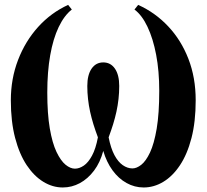

<svg xmlns="http://www.w3.org/2000/svg" viewBox="-20 -776 868 806"><path d="M243.5 11Q201 11 162 -12.8Q123 -36.5 92.2 -82.5Q61.5 -128.5 43.5 -197Q25.5 -265.5 25.5 -355Q25.5 -445.5 55.8 -524.2Q86 -603 140 -662.8Q194 -722.5 266 -755.5L281.5 -736Q249.5 -711 226.2 -662.2Q203 -613.5 190.8 -544.2Q178.5 -475 178.5 -387.5Q178.5 -298.5 189 -237Q199.5 -175.5 217.2 -138.2Q235 -101 255.2 -84.5Q275.5 -68 294.5 -68Q313 -68 331.8 -80.8Q350.5 -93.5 366.2 -122.5Q382 -151.5 391 -199.5Q380.5 -227.5 372.2 -254.2Q364 -281 358.2 -307.2Q352.5 -333.5 349.5 -360.5Q346.5 -387.5 346.5 -415Q346.5 -461.5 364.5 -487.8Q382.5 -514 413.5 -514Q444.5 -514 462.5 -487.8Q480.5 -461.5 480.5 -415Q480.5 -387.5 477.5 -360.5Q474.5 -333.5 468.8 -307.2Q463 -281 454.8 -254.2Q446.5 -227.5 436 -199.5Q445 -154 460.2 -125.2Q475.5 -96.5 495.2 -82.8Q515 -69 536 -69Q553.5 -69 573 -84.2Q592.5 -99.5 609.8 -136Q627 -172.5 637.8 -236Q648.5 -299.5 648.5 -395Q648.5 -478 635.5 -546.2Q622.5 -614.5 599.2 -663.5Q576 -712.5 544.5 -736L560 -755.5Q632 -723 686.2 -665.2Q740.5 -607.5 771 -528.8Q801.5 -450 801.5 -355Q801.5 -265 783.8 -196.5Q766 -128 735.2 -82Q704.5 -36 665.2 -12.5Q626 11 583 11Q545 11 511.2 -7.8Q477.5 -26.5 452.2 -61.2Q427 -96 413.5 -142.5Q400.5 -94 374.8 -59.8Q349 -25.5 315.2 -7.2Q281.5 11 243.5 11Z"/></svg>

Font: Merriweather 144pt
Style: Bold
Weight: 700
Version: Version 2.100